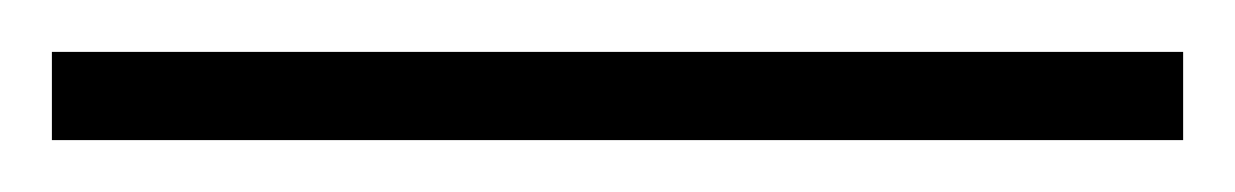

<svg xmlns="http://www.w3.org/2000/svg" viewBox="-24 -814 476 74"><path d="M432 -760H-4V-794H432Z"/></svg>

Font: Noto Sans Khmer UI Condensed ExtraLight
Style: Regular
Weight: 200
Width: 3
Designer: Danh Hong and the Monotype Design Team
Foundry: Monotype Imaging Inc.
Version: Version 2.002; ttfautohint (v1.8.4.7-5d5b)